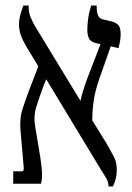

<svg xmlns="http://www.w3.org/2000/svg" viewBox="-20 -667 481 697"><path d="M28 0V-45H59Q68 -45 66 -60L55 -187Q50 -234 61.5 -270.5Q73 -307 89 -348L119 -426L83 -486Q67 -511 58 -533Q49 -555 49 -578Q49 -596 54.5 -615.5Q60 -635 65 -647H84V-640Q84 -622 91.5 -603.5Q99 -585 109 -569L272 -301Q276 -320 285.5 -349.5Q295 -379 306 -406L345 -507L334 -509Q310 -514 303.5 -526.5Q297 -539 297 -559Q297 -576 300 -599Q303 -622 311 -647H331V-641Q331 -623 336 -611Q341 -599 356 -596L382 -590Q395 -588 406.5 -579Q418 -570 418 -543Q418 -530 416 -518.5Q414 -507 410 -492L382 -499L341 -382Q327 -343 321 -306.5Q315 -270 315 -230L365 -149Q386 -113 395 -94.5Q404 -76 404 -50Q404 -19 390 10H374Q374 -5 367 -17.5Q360 -30 344 -55L148 -379L139 -358Q123 -315 112 -280Q101 -245 108 -206L122 -122Q127 -95 131 -59.5Q135 -24 129 0Z"/></svg>

Font: Noto Serif Hebrew ExtraCondensed Medium
Style: Regular
Weight: 500
Width: 2
Designer: Monotype Design Team
Foundry: Monotype Imaging Inc.
Version: Version 2.004; ttfautohint (v1.8.4.7-5d5b)